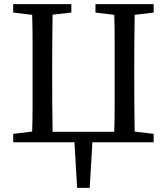

<svg xmlns="http://www.w3.org/2000/svg" viewBox="-20 -690 809 931"><path d="M443 -629V-670H725V-629L633 -618Q632 -554 631.5 -489Q631 -424 631 -359V-310Q631 -245 631.5 -180Q632 -115 633 -52L725 -41V0H428L415 221H354L341 0H44V-41L136 -52Q138 -117 138 -181.5Q138 -246 138 -310V-359Q138 -424 138 -489Q138 -554 136 -618L44 -629V-670H326V-629L235 -619Q234 -554 233.5 -489Q233 -424 233 -359V-310Q233 -245 233.5 -180Q234 -115 235 -51H534Q536 -116 536 -181Q536 -246 536 -310V-359Q536 -424 536 -489.5Q536 -555 534 -618Z"/></svg>

Font: Source Serif 4
Style: Regular
Weight: 400
Designer: Frank Grießhammer
Foundry: Adobe
Version: Version 4.005;hotconv 1.1.0;makeotfexe 2.6.0